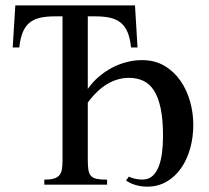

<svg xmlns="http://www.w3.org/2000/svg" viewBox="-20 -682 770 709"><path d="M693.8 -221.2Q693.8 -175.8 682.4 -134.3Q670.9 -92.8 648.9 -61.3Q627 -29.8 595.2 -11.2Q563.5 7.3 523.4 7.3Q505.4 7.3 491 3.9Q476.6 0.5 466.3 -3.9Q454.1 -9.3 445.3 -15.6L456.1 -29.8Q462.4 -26.4 470.2 -24.4Q477.1 -22 486.3 -20.5Q495.6 -19 506.8 -19Q528.8 -19 543.2 -32.2Q557.6 -45.4 566.2 -67.4Q574.7 -89.4 578.4 -118.7Q582 -147.9 582 -180.2Q582 -241.2 573.2 -282.2Q564.5 -323.2 548.3 -348.1Q532.2 -373 508.8 -383.8Q485.4 -394.5 456.1 -394.5Q414.6 -394.5 376.2 -371.8Q337.9 -349.1 304.2 -303.2V-91.8Q304.2 -69.3 306.4 -54.9Q308.6 -40.5 315.9 -32.5Q323.2 -24.4 337.4 -21.5Q351.6 -18.6 375.5 -18.6V0H143.6V-18.6Q165.5 -18.6 178.7 -22.5Q191.9 -26.4 199.2 -34.9Q206.5 -43.5 208.7 -57.4Q210.9 -71.3 210.9 -91.8V-621.6H181.6Q149.4 -621.6 126.2 -616Q103 -610.4 87.6 -596.9Q72.3 -583.5 63.5 -561.5Q54.7 -539.6 51.3 -506.8H26.9L36.6 -662.1H478.5L487.8 -506.8H463.9Q460.4 -539.6 451.7 -561.5Q442.9 -583.5 427.2 -596.9Q411.6 -610.4 388.4 -616Q365.2 -621.6 333 -621.6H304.2V-353.5Q321.3 -378.4 344 -397.9Q366.7 -417.5 392.8 -431.4Q418.9 -445.3 447.3 -452.6Q475.6 -460 504.4 -460Q551.8 -460 587.2 -439Q622.6 -418 646.2 -384Q669.9 -350.1 681.9 -307.4Q693.8 -264.6 693.8 -221.2Z"/></svg>

Font: Doulos SIL Compact
Style: Regular
Weight: 400
Designer: Walt Agee, Victor Gaultney, Peter Martin, Debbi Hosken
Foundry: SIL International
Version: Version 4.110; 2011; Maintenance release ; LnSpcTght